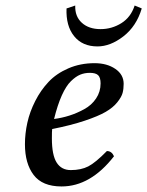

<svg xmlns="http://www.w3.org/2000/svg" viewBox="-20 -669 536 699"><path d="M346.2 -365.2Q346.2 -386.7 337.2 -395.3Q328.1 -403.8 307.1 -403.8Q288.1 -403.8 272 -397.2Q255.9 -390.6 238.3 -373.5Q220.7 -356.4 205.1 -321.8Q189.5 -287.1 176.8 -235.8Q206.1 -239.7 232.9 -248.3Q259.8 -256.8 286.6 -271.5Q313.5 -286.1 329.8 -310.5Q346.2 -335 346.2 -365.2ZM169.9 -199.2Q168.9 -191.4 168.9 -165Q168.9 -104.5 186.3 -77.1Q203.6 -49.8 237.8 -49.8Q274.9 -49.8 301.3 -63.2Q327.6 -76.7 369.1 -119.1Q386.7 -119.1 395 -100.1Q309.6 9.8 204.1 9.8Q134.3 9.8 102.5 -32Q70.8 -73.7 70.8 -144Q70.8 -182.6 79.6 -222.4Q88.4 -262.2 108.4 -301.5Q128.4 -340.8 157 -371.1Q185.5 -401.4 229 -420.2Q272.5 -439 324.2 -439Q369.6 -439 399.9 -418.2Q430.2 -397.5 430.2 -363.8Q430.2 -345.2 426.3 -330.6Q422.4 -315.9 407 -296.6Q391.6 -277.3 364.7 -261.7Q337.9 -246.1 288.3 -229.5Q238.8 -212.9 169.9 -199.2ZM222.2 -638.2 253.9 -648.9Q252.4 -609.4 277.8 -586.2Q303.2 -563 346.2 -563Q387.2 -563 421.9 -584.7Q456.5 -606.4 470.2 -648.9L496.1 -638.2Q476.6 -573.2 429.2 -536.6Q381.8 -500 335 -500Q279.8 -500 249.8 -537.4Q219.7 -574.7 222.2 -638.2Z"/></svg>

Font: Common Serif Medium
Style: Italic
Weight: 500
Italic angle: -12°
Designer: Philipp H. Poll, Khaled Hosny
Foundry: Stefan Peev, Context Ltd.
Version: Version 1.026